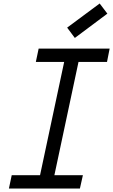

<svg xmlns="http://www.w3.org/2000/svg" viewBox="-20 -1078 647 1098"><path d="M31 0 47 -76H209L347 -724H185L201 -800H607L592 -724H429L291 -76H454L437 0ZM408 -861 364 -920 550 -1058 594 -1000Z"/></svg>

Font: Victor Mono Thin Medium
Style: Italic
Weight: 500
Italic angle: -12°
Monospace: yes
Version: Version 1.561;gftools[0.9.30]